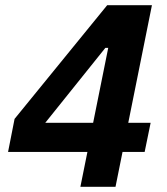

<svg xmlns="http://www.w3.org/2000/svg" viewBox="-20 -718 640 738"><path d="M424 0 451 -134H536L559 -246H473L564 -698H392L36 -261L11 -134H316L289 0ZM385 -534H396L338 -246H154Z"/></svg>

Font: LVC Sans
Style: Bold Italic
Weight: 700
Italic angle: -11.31°
Designer: Mike Abbink, Paul van der Laan, Pieter van Rosmalen
Foundry: Bold Monday
Version: Version 3.0